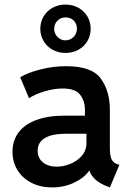

<svg xmlns="http://www.w3.org/2000/svg" viewBox="-20 -821 579 849"><path d="M35.2 -150.4Q35.2 -198.7 61.8 -234.9Q88.4 -271 140.4 -290.3Q192.4 -309.6 265.6 -309.6H355.5V-334Q356 -373.5 334.7 -401.6Q313.5 -429.7 256.8 -429.7Q220.7 -429.7 178.5 -417.5Q136.2 -405.3 108.4 -386.7L69.3 -479.5Q105 -500.5 160.4 -514.4Q215.8 -528.3 272.5 -528.3Q386.7 -528.3 426.3 -472.9Q465.8 -417.5 465.8 -335.9V-166Q465.8 -134.3 472.7 -118.2Q479.5 -102.1 497.1 -95.7L507.8 -91.8L465.8 7.8L451.2 2Q419.9 -10.3 400.9 -28.1Q381.8 -45.9 375.5 -66.4H374.5Q352.1 -34.2 307.6 -13.2Q263.2 7.8 210 7.8Q159.7 7.8 119.9 -12.2Q80.1 -32.2 57.6 -68.4Q35.2 -104.5 35.2 -150.4ZM231.4 -84Q258.8 -84 289.3 -95.7Q319.8 -107.4 341.1 -131.3Q362.3 -155.3 362.3 -189.5V-229.5H268.6Q210 -229.5 178.2 -210.4Q146.5 -191.4 146.5 -154.3Q146.5 -121.6 170.2 -102.8Q193.8 -84 231.4 -84ZM158.2 -693.4Q158.2 -724.1 172.9 -748.5Q187.5 -772.9 212.9 -786.9Q238.3 -800.8 269.5 -800.8Q300.8 -800.8 326.2 -786.9Q351.6 -772.9 366.2 -748.5Q380.9 -724.1 380.9 -693.4Q380.9 -664.1 366.5 -639.4Q352.1 -614.7 326.4 -600.8Q300.8 -586.9 269.5 -586.9Q238.3 -586.9 212.9 -600.8Q187.5 -614.7 172.9 -639.4Q158.2 -664.1 158.2 -693.4ZM320.3 -694.3Q319.8 -716.3 305.9 -730.2Q292 -744.1 269.5 -744.1Q248.5 -744.1 234.1 -729.7Q219.7 -715.3 219.7 -692.4Q219.7 -672.4 234.4 -657.5Q249 -642.6 269.5 -642.6Q291.5 -643.1 305.7 -658Q319.8 -672.9 320.3 -694.3Z"/></svg>

Font: Reddit Sans Vanilla SemiBold
Style: Regular
Weight: 600
Designer: Stephen Hutchings
Foundry: Reddit
Version: Version 1.013